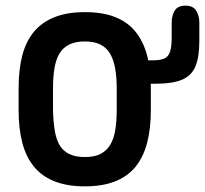

<svg xmlns="http://www.w3.org/2000/svg" viewBox="-20 -650 727 681"><path d="M515 -338Q515 -403 502 -452.5Q489 -502 461.5 -536.5Q434 -571 389.5 -589Q345 -607 281 -607Q218 -607 173 -589Q128 -571 100 -537Q72 -503 59 -453Q46 -403 46 -338V-259Q46 -194 59 -144Q72 -94 100 -59.5Q128 -25 173 -7Q218 11 281 11Q344 11 389 -7Q434 -25 461.5 -59.5Q489 -94 502 -144Q515 -194 515 -259ZM168 -261V-336Q168 -376 173 -407Q178 -438 190.5 -459.5Q203 -481 225.5 -492Q248 -503 281 -503Q314 -503 336 -492Q358 -481 370.5 -459.5Q383 -438 388.5 -407Q394 -376 394 -336V-261Q394 -221 389 -189.5Q384 -158 371 -136.5Q358 -115 336.5 -104Q315 -93 281 -93Q247 -93 225 -104Q203 -115 191 -136Q179 -157 174 -188Q169 -219 168 -261ZM479 -353H532Q591 -353 625 -367Q659 -381 673 -414Q687 -447 687 -505V-570Q687 -594 676 -612Q665 -630 638 -630Q610 -630 599.5 -612Q589 -594 589 -570V-517Q589 -486 583.5 -468Q578 -450 564 -443Q550 -436 522 -436H479Z"/></svg>

Font: Beiruti
Style: Bold
Weight: 700
Designer: Arlette Boutros
Foundry: Boutros
Version: Version 1.41